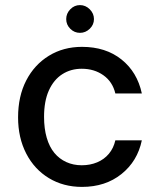

<svg xmlns="http://www.w3.org/2000/svg" viewBox="-20 -722 628 754"><path d="M302 12Q229 12 172 -22.5Q115 -57 83 -119Q51 -181 51 -261Q51 -344 83 -406Q115 -468 172 -503Q229 -538 302 -538Q395 -538 457 -488.5Q519 -439 537 -355H433Q422 -401 386 -426.5Q350 -452 301 -452Q258 -452 224.5 -430.5Q191 -409 172 -367Q153 -325 153 -263Q153 -217 163.5 -181Q174 -145 193.5 -121.5Q213 -98 240.5 -85.5Q268 -73 301 -73Q334 -73 361.5 -84.5Q389 -96 407.5 -118Q426 -140 433 -171H537Q520 -89 457 -38.5Q394 12 302 12ZM294 -593Q272 -593 256 -609Q240 -625 240 -647Q240 -669 256 -685.5Q272 -702 294 -702Q316 -702 332.5 -685.5Q349 -669 349 -647Q349 -625 332.5 -609Q316 -593 294 -593Z"/></svg>

Font: DM Sans 9pt Medium
Style: Regular
Weight: 500
Version: Version 4.004;gftools[0.9.30]